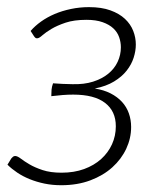

<svg xmlns="http://www.w3.org/2000/svg" viewBox="-20 -526 464 552"><path d="M68 -437Q80.5 -451.5 98 -464Q115.5 -476.5 137.2 -485.8Q159 -495 184 -500.2Q209 -505.5 236 -505.5Q272 -505.5 297.5 -496.2Q323 -487 339.2 -471.8Q355.5 -456.5 363 -437.2Q370.5 -418 370.5 -398Q370.5 -379.5 364.2 -360Q358 -340.5 344.2 -323Q330.5 -305.5 308 -291.8Q285.5 -278 252.5 -271.5Q278.5 -267.5 298 -257.5Q317.5 -247.5 330.8 -233Q344 -218.5 350.5 -200Q357 -181.5 357 -161Q357 -128.5 343 -98.5Q329 -68.5 303 -45Q277 -21.5 239.8 -7.5Q202.5 6.5 156 6.5Q130.5 6.5 107.8 1.8Q85 -3 65.2 -11Q45.5 -19 29.5 -29.8Q13.5 -40.5 1.5 -52.5L12.5 -70.5Q14.5 -73 17.2 -75.2Q20 -77.5 23.5 -77.5Q30 -77.5 39.8 -70Q49.5 -62.5 64.8 -53.5Q80 -44.5 102.5 -37Q125 -29.5 157 -29.5Q193 -29.5 221.8 -40Q250.5 -50.5 270.8 -68.8Q291 -87 302 -111.2Q313 -135.5 313 -163Q313 -206.5 282 -230.2Q251 -254 190.5 -254Q175.5 -254 160.2 -252.8Q145 -251.5 127.5 -249.5Q127.5 -259 128.2 -268Q129 -277 132.5 -286.5Q146.5 -285.5 160 -284.8Q173.5 -284 188 -284Q221.5 -283 247.5 -291.2Q273.5 -299.5 291.2 -314Q309 -328.5 318.2 -348.2Q327.5 -368 327.5 -390Q327.5 -405 322.5 -419.2Q317.5 -433.5 305.8 -444.5Q294 -455.5 275 -462.2Q256 -469 228.5 -469Q193 -469 168.5 -460.8Q144 -452.5 127.8 -442.8Q111.5 -433 102.2 -424.8Q93 -416.5 88 -416Q85 -415.5 83 -416.5Q81 -417.5 78 -421.5L68 -437Z"/></svg>

Font: Lato Light
Style: Italic
Weight: 300
Italic angle: -7°
Designer: Lukasz Dziedzic
Foundry: tyPoland Lukasz Dziedzic
Version: Version 2.007; 2014-02-27